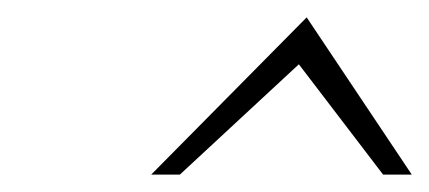

<svg xmlns="http://www.w3.org/2000/svg" viewBox="-20 -758 494 221"><path d="M154 -557H187L324 -684L421 -557H454L333 -738Z"/></svg>

Font: Charger Sport
Style: HLObl
Weight: 100
Designer: Jasper
Foundry: Cannot Into Space Fonts
Version: Version 1.1